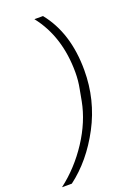

<svg xmlns="http://www.w3.org/2000/svg" viewBox="-233 -826 729 1029"><g transform="rotate(-20 131.5 -311.5)"><path d="M261 -412Q261 -243 183.5 -96.5Q106 50 -10 137H-66Q31 63 100.5 -43.5Q170 -150 191 -260L203 -325Q212 -370 212 -417Q212 -622 103 -760H152Q261 -625 261 -412Z"/></g></svg>

Font: IBM Plex Sans Light
Style: Italic
Weight: 300
Italic angle: -11.31°
Designer: Mike Abbink, Paul van der Laan, Pieter van Rosmalen
Foundry: Bold Monday
Version: Version 3.0